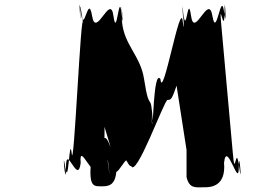

<svg xmlns="http://www.w3.org/2000/svg" viewBox="-20 -789 1073 809"><path d="M844 0C867 0 933 -3 924 -103C935 -203 986 8 986 -82C986 -182 1002 15 988 -84C973 -195 971 -24 961 -144C952 -244 921 -588 912 -688C902 -804 926 -630 926 -738C926 -838 937 -641 924 -740C911 -833 892 -621 875 -722C859 -821 799 -623 785 -722C771 -823 765 -629 752 -735C743 -835 759 -633 750 -733C745 -827 762 -607 750 -698C741 -798 665 -356 656 -456C625 -500 626 -219 620 -274C608 -374 633 -174 624 -274C615 -419 611 -299 587 -456C572 -555 503 -598 494 -698C481 -807 501 -627 494 -733C487 -833 504 -635 492 -735C481 -829 472 -621 458 -722C445 -821 384 -623 368 -722C351 -823 334 -632 320 -740C308 -840 323 -638 318 -738C313 -830 341 -604 331 -688C322 -788 291 -44 282 -144C272 -224 269 7 255 -84C240 -183 258 18 258 -82C258 -192 308 -3 320 -103C311 -203 385 -3 385 -103C385 -203 439 7 434 -85C429 -185 449 13 437 -87C424 -196 430 -22 422 -138C413 -238 439 -573 415 -573C391 -573 393 -572 371 -514C349 -456 465 -118 443 -176C424 -224 423 -205 394 -198C370 -198 369 -194 362 -94C356 0 376 -4 410 -4C433 -4 465 -5 470 -65C480 -65 508 -118 512 -112V-114C512 -114 529 -81 532 -91C552 -32 672 -368 686 -368C700 -368 704 -369 724 -428L766 -157V-43C778 8 805 0 844 0Z"/></svg>

Font: Hussar Przerywany
Style: Regular
Weight: 400
Foundry: Cannot Into Space Fonts
Version: Version 0.982